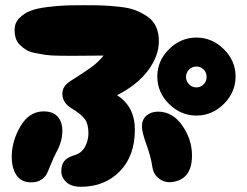

<svg xmlns="http://www.w3.org/2000/svg" viewBox="-20 -717 948 736"><path d="M290 -1Q381 -1 439 -60Q497 -119 497 -220Q497 -308 429 -352Q507 -392 548 -447.5Q589 -503 589 -559Q589 -591 578 -615Q567 -639 544.5 -654Q522 -669 498.5 -678Q475 -687 438 -691Q401 -695 373.5 -696Q346 -697 304 -697Q260 -697 231 -696Q202 -695 161.5 -690Q121 -685 96.5 -675.5Q72 -666 54 -647.5Q36 -629 36 -603Q36 -584 41 -569Q46 -554 57.5 -543.5Q69 -533 81 -525.5Q93 -518 115.5 -513.5Q138 -509 155.5 -506.5Q173 -504 204.5 -503.5Q236 -503 256.5 -503Q277 -503 315.5 -503.5Q354 -504 377 -504Q368 -493 356.5 -481.5Q345 -470 329.5 -459Q314 -448 303.5 -441Q293 -434 274.5 -422Q256 -410 251 -407Q219 -387 219 -358Q219 -323 254 -302Q292 -279 305.5 -260Q319 -241 319 -206Q319 -179 306 -154.5Q293 -130 265 -122Q236 -113 225.5 -98.5Q215 -84 215 -60Q215 -37 234 -19Q253 -1 290 -1ZM99 -18Q123 -18 138 -28Q153 -38 159 -50Q165 -62 176 -89.5Q187 -117 197 -135Q219 -175 219 -216Q219 -250 201 -270Q183 -290 147 -290Q92 -290 58.5 -233Q25 -176 25 -116Q25 -72 43.5 -45Q62 -18 99 -18ZM638 -19Q716 -28 716 -121Q716 -182 679 -235.5Q642 -289 586 -289Q559 -289 541.5 -274Q524 -259 524 -232Q524 -211 541.5 -162.5Q559 -114 564 -77Q568 -49 589.5 -32.5Q611 -16 638 -19ZM883 -424Q883 -484 838 -528.5Q793 -573 733 -573Q673 -573 628 -528.5Q583 -484 583 -424Q583 -363 628 -318.5Q673 -274 733 -274Q793 -274 838 -318.5Q883 -363 883 -424ZM733 -382Q716 -382 704.5 -394Q693 -406 693 -422Q693 -438 704.5 -450Q716 -462 733 -462Q749 -462 760.5 -450.5Q772 -439 772 -422Q772 -405 760.5 -393.5Q749 -382 733 -382Z"/></svg>

Font: Cherry Bomb
Style: Regular
Weight: 400
Designer: satsuyako
Foundry: satsuyako
Version: Version 4.0